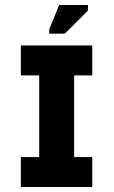

<svg xmlns="http://www.w3.org/2000/svg" viewBox="-20 -744 455 764"><path d="M136 -18V-545H275V-18ZM63 0V-119H347V0ZM63 -444V-563H347V-444ZM238 -610H176V-627L215 -724H330V-702Z"/></svg>

Font: Darker Grotesque Light Black
Style: Regular
Weight: 900
Version: Version 1.000;gftools[0.9.28]